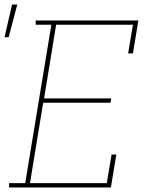

<svg xmlns="http://www.w3.org/2000/svg" viewBox="-50 -825 670 845"><path d="M-10 0V-19H61L176 -716H107V-735H559L535 -590H514L535 -716H197L144 -392H440L436 -373H140L82 -19H420L441 -145H462L438 0ZM-30 -661 3 -805H26L-12 -661Z"/></svg>

Font: Iosevka HT Thin Extended
Style: Italic
Weight: 100
Width: 7
Italic angle: -9°
Monospace: yes
Designer: Belleve Invis
Foundry: Belleve Invis
Version: Version 32.3.0; ttfautohint (v1.8.4)